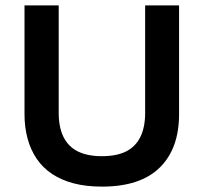

<svg xmlns="http://www.w3.org/2000/svg" viewBox="-20 -680 756 713"><path d="M359 13Q300 13 254 1Q208 -11 173.5 -34Q139 -57 116.5 -90Q94 -123 82.5 -165Q71 -207 71 -256V-660H198V-261Q198 -207 216 -171Q234 -135 269.5 -117.5Q305 -100 358 -100Q413 -100 448 -117.5Q483 -135 501 -171Q519 -207 519 -261V-660H645V-256Q645 -128 573 -57.5Q501 13 359 13Z"/></svg>

Font: Bricolage Grotesque 20pt SemiBold
Style: Regular
Weight: 600
Version: Version 1.001;gftools[0.9.33.dev8+g029e19f]